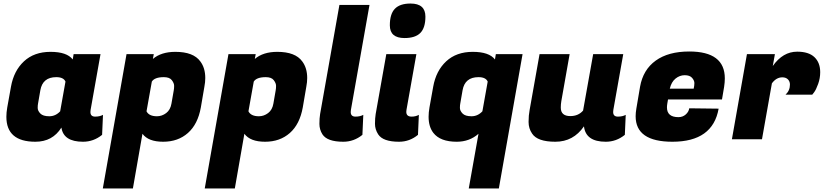

<svg xmlns="http://www.w3.org/2000/svg" viewBox="-20 -787 4662 1085"><path d="M491 -154Q491 -128 517.5 -128Q544 -128 562 -138L557 -25Q509 14 449 14Q339 14 327 -66Q277 14 180 14Q16 14 16 -127Q16 -151 21 -180L42 -297Q58 -387 115.5 -440.5Q173 -494 265.5 -494Q358 -494 391 -451L396 -481H548L492 -166Q491 -160 491 -154ZM195 -202Q193 -193 193 -177Q193 -161 208 -145.5Q223 -130 258.5 -130Q294 -130 320 -158L350 -326Q339 -351 298 -351Q221 -351 208 -277Z M971 -494Q1073 -494 1112 -440Q1140 -403 1140 -346Q1140 -323 1135 -297L1115 -180Q1098 -85 1042 -35.5Q986 14 902 14Q818 14 785 -31L731 278H561L695 -481H849L844 -454Q891 -494 971 -494ZM867 -130Q895 -130 919 -148Q943 -166 949 -202L962 -277Q964 -287 964 -302Q964 -317 951 -334Q938 -351 906 -351Q854 -351 838 -326L808 -158Q822 -130 867 -130Z M1547 -494Q1649 -494 1688 -440Q1716 -403 1716 -346Q1716 -323 1711 -297L1691 -180Q1674 -85 1618 -35.5Q1562 14 1478 14Q1394 14 1361 -31L1307 278H1137L1271 -481H1425L1420 -454Q1467 -494 1547 -494ZM1443 -130Q1471 -130 1495 -148Q1519 -166 1525 -202L1538 -277Q1540 -287 1540 -302Q1540 -317 1527 -334Q1514 -351 1482 -351Q1430 -351 1414 -326L1384 -158Q1398 -130 1443 -130Z M1962 -154Q1962 -128 1988.5 -128Q2015 -128 2033 -138L2028 -25Q1980 14 1920 14Q1829 14 1802 -28Q1785 -55 1785 -87Q1785 -119 1789 -143L1898 -759H2068L1963 -166Q1962 -160 1962 -154Z M2306 -128Q2329 -128 2347 -138L2342 -25Q2295 14 2235 14Q2144 14 2117 -28Q2099 -56 2099 -87.5Q2099 -119 2103 -143L2163 -481H2333L2277 -166Q2276 -160 2276 -155Q2276 -128 2306 -128ZM2183 -644Q2183 -708 2211.5 -737.5Q2240 -767 2300 -767Q2384 -767 2384 -693Q2384 -630 2355.5 -601Q2327 -572 2266 -572Q2183 -572 2183 -644Z M2561 14Q2468 14 2429 -36Q2402 -71 2402 -127Q2402 -151 2407 -180L2428 -297Q2444 -387 2501.5 -440.5Q2559 -494 2651.5 -494Q2744 -494 2777 -451L2782 -481H2933L2799 278H2629L2684 -31Q2633 14 2561 14ZM2581 -202Q2579 -193 2579 -177Q2579 -161 2594 -145.5Q2609 -130 2644.5 -130Q2680 -130 2706 -158L2736 -326Q2725 -351 2684 -351Q2607 -351 2594 -277Z M3445 -154Q3445 -128 3471.5 -128Q3498 -128 3516 -138L3511 -25Q3463 14 3403 14Q3290 14 3280 -73Q3220 14 3118.5 14Q3017 14 2987 -32Q2967 -61 2967 -98Q2967 -135 2973 -166L3029 -481H3199L3152 -215Q3149 -197 3149 -179Q3149 -131 3203 -131Q3248 -131 3275 -162L3332 -481H3502L3446 -166Q3445 -160 3445 -154Z M3780 14Q3572 14 3572 -130Q3572 -150 3576 -173L3597 -297Q3614 -393 3685.5 -444.5Q3757 -496 3875 -496Q4076 -496 4076 -344Q4076 -322 4072 -296L4060 -225H3755L3751 -202Q3749 -190 3749 -180Q3749 -125 3814 -125Q3838 -125 3855 -140Q3872 -155 3875 -175L4041 -173Q4008 14 3780 14ZM3900 -286Q3904 -303 3904 -317.5Q3904 -332 3891 -347Q3878 -362 3849.5 -362Q3821 -362 3797.5 -343Q3774 -324 3765 -286Z M4615 -379Q4615 -345 4603.5 -313Q4592 -281 4581 -266L4570 -252H4419Q4444 -275 4444 -309Q4444 -327 4432.5 -338.5Q4421 -350 4401 -350Q4367 -350 4342 -316L4286 0H4116L4201 -481H4359L4347 -414Q4404 -495 4485 -495Q4550 -495 4582.5 -464Q4615 -433 4615 -379Z"/></svg>

Font: Fugaz One
Style: Regular
Weight: 400
Designer: Daniel Hernandez
Foundry: Daniel Hernandez
Version: Version 1.002